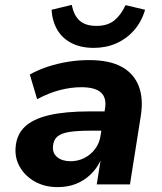

<svg xmlns="http://www.w3.org/2000/svg" viewBox="-20 -755 665 786"><path d="M216 11Q163 11 123 -11.5Q83 -34 61.5 -71Q40 -108 44 -153Q48 -204 81.5 -236Q115 -268 181 -283.5Q247 -299 348 -299H424L412 -220H349Q298 -220 265 -215Q232 -210 215.5 -196.5Q199 -183 197 -157Q194 -128 214.5 -111.5Q235 -95 269 -95Q299 -95 325 -108Q351 -121 369.5 -145.5Q388 -170 392 -202L410 -311Q417 -355 393 -376.5Q369 -398 313 -398Q271 -398 226 -386.5Q181 -375 132 -349L102 -450Q136 -469 175.5 -482Q215 -495 258 -502Q301 -509 345 -509Q428 -509 478 -481.5Q528 -454 548 -402.5Q568 -351 556 -278L512 0H376L392 -100H393Q376 -64 349 -39Q322 -14 289 -1.5Q256 11 216 11ZM364 -559Q311 -559 273 -578.5Q235 -598 214.5 -633Q194 -668 191 -715L274 -735Q282 -692 306 -670.5Q330 -649 375 -649Q420 -649 447.5 -671Q475 -693 494 -734L574 -715Q559 -665 528.5 -630.5Q498 -596 456 -577.5Q414 -559 364 -559Z"/></svg>

Font: Nunito Sans 9pt ExtraBold
Style: Italic
Weight: 800
Italic angle: -9°
Version: Version 3.101;gftools[0.9.27]